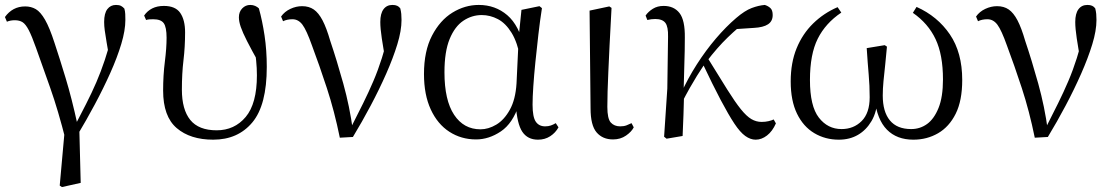

<svg xmlns="http://www.w3.org/2000/svg" viewBox="-20 -551 4516 778"><path d="M222 201 245 -55 247 20Q216 -103 183.5 -195Q151 -287 126 -357Q109 -405 96.5 -429Q84 -453 71.5 -461Q59 -469 40 -469Q22 -469 8 -463L0 -482Q15 -503 35.5 -514Q56 -525 82 -525Q106 -525 125 -514Q144 -503 162.5 -471Q181 -439 201 -377Q221 -317 246 -234.5Q271 -152 294 -46L301 -44L307 190L231 207ZM294 -4 277 -29Q305 -83 328.5 -129Q352 -175 370.5 -218Q389 -261 404.5 -307.5Q420 -354 434 -409L426 -298Q417 -350 412 -379.5Q407 -409 404.5 -427.5Q402 -446 402 -462Q402 -497 415 -514Q428 -531 450 -531Q463 -531 470.5 -527Q478 -523 484 -516Q487 -505 487.5 -494Q488 -483 488 -470Q488 -428 471.5 -373Q455 -318 427 -255.5Q399 -193 364.5 -128.5Q330 -64 294 -4Z M844 15Q751 15 696 -32Q641 -79 641 -184Q641 -246 648 -301Q655 -356 655 -398Q655 -441 643.5 -457Q632 -473 601 -473Q593 -473 585.5 -472.5Q578 -472 572 -470L564 -488Q577 -507 597 -517Q617 -527 644 -527Q691 -527 710.5 -498.5Q730 -470 730 -420Q730 -361 723.5 -307Q717 -253 717 -188Q717 -107 751 -65Q785 -23 858 -23Q930 -23 975.5 -77Q1021 -131 1021 -246Q1021 -275 1018 -305Q1015 -335 1010 -370L1026 -367L1030 -294Q999 -349 981 -384.5Q963 -420 955.5 -442Q948 -464 948 -481Q948 -503 961.5 -517Q975 -531 994 -531Q1005 -531 1014 -527Q1023 -523 1029 -517Q1043 -467 1052 -407Q1061 -347 1061 -280Q1061 -125 1002.5 -55Q944 15 844 15Z M1357 7Q1335 -101 1304.5 -194Q1274 -287 1244 -367Q1222 -429 1205.5 -451Q1189 -473 1165 -473Q1143 -473 1127 -465L1119 -484Q1133 -504 1156.5 -515Q1180 -526 1204 -526Q1232 -526 1251.5 -512.5Q1271 -499 1287 -468.5Q1303 -438 1318 -386Q1345 -306 1371 -212.5Q1397 -119 1410 -22H1396L1402 -34Q1429 -87 1451.5 -132.5Q1474 -178 1493 -222.5Q1512 -267 1527.5 -316Q1543 -365 1557 -424L1544 -295Q1533 -356 1527 -396Q1521 -436 1521 -462Q1521 -496 1534 -513.5Q1547 -531 1570 -531Q1582 -531 1589.5 -527.5Q1597 -524 1602 -517Q1605 -505 1606 -494.5Q1607 -484 1607 -470Q1607 -427 1590 -371.5Q1573 -316 1545 -252.5Q1517 -189 1482 -123Q1447 -57 1410 4Z M1909 14Q1849 14 1801 -17Q1753 -48 1725.5 -107.5Q1698 -167 1698 -251Q1698 -344 1730.5 -406.5Q1763 -469 1813.5 -500Q1864 -531 1920 -531Q1987 -531 2035.5 -489.5Q2084 -448 2104 -358H2111L2089 -313Q2077 -379 2053 -418Q2029 -457 1997.5 -473.5Q1966 -490 1932 -490Q1892 -490 1857.5 -467Q1823 -444 1802 -393Q1781 -342 1781 -258Q1781 -145 1820 -86Q1859 -27 1927 -27Q1959 -27 1991 -46Q2023 -65 2046 -106.5Q2069 -148 2073 -213L2082 -403L2093 -511L2166 -526L2176 -518Q2168 -467 2161.5 -410.5Q2155 -354 2149.5 -300Q2144 -246 2141 -201Q2138 -156 2138 -127Q2138 -77 2151 -58Q2164 -39 2189 -39Q2202 -39 2212 -42.5Q2222 -46 2232 -52L2243 -35Q2231 -13 2209.5 1Q2188 15 2160 15Q2118 15 2096.5 -17Q2075 -49 2070 -128H2083Q2058 -51 2009.5 -18.5Q1961 14 1909 14Z M2464 14Q2422 14 2397.5 -14.5Q2373 -43 2373 -112L2369 -508L2449 -525L2458 -519Q2453 -430 2450 -367Q2447 -304 2445 -259Q2443 -214 2442 -180.5Q2441 -147 2441 -118Q2441 -70 2455 -54.5Q2469 -39 2493 -39Q2508 -39 2518.5 -43Q2529 -47 2539 -52L2548 -35Q2539 -17 2516.5 -1.5Q2494 14 2464 14Z M2681 11 2671 3 2684 -192 2687 -402Q2688 -443 2676 -458.5Q2664 -474 2635 -474Q2627 -474 2619 -473Q2611 -472 2603 -470L2596 -488Q2607 -504 2625.5 -515.5Q2644 -527 2669 -527Q2711 -527 2733.5 -498Q2756 -469 2755 -398Q2755 -346 2753 -289.5Q2751 -233 2750 -178L2752 -174Q2751 -130 2749.5 -86.5Q2748 -43 2746 0ZM2740 -129 2725 -155H2732L2739 -171Q2767 -233 2803.5 -290Q2840 -347 2881 -395Q2922 -443 2963 -478Q2998 -508 3026 -518.5Q3054 -529 3079 -531Q3092 -527 3101.5 -518.5Q3111 -510 3111 -490Q3111 -465 3092 -452.5Q3073 -440 3035 -438L2945 -432L3017 -475Q2972 -441 2929 -399.5Q2886 -358 2842 -300L2836 -293Q2818 -266 2804 -243.5Q2790 -221 2775 -194.5Q2760 -168 2740 -129ZM3042 15Q3021 15 3000 0Q2979 -15 2955.5 -50.5Q2932 -86 2900.5 -145.5Q2869 -205 2826 -296L2847 -317Q2895 -239 2927 -188Q2959 -137 2982 -108.5Q3005 -80 3024.5 -68.5Q3044 -57 3066 -57Q3081 -57 3094 -60Q3107 -63 3115 -67L3124 -51Q3110 -19 3088 -2Q3066 15 3042 15Z M3379 15Q3324 15 3279.5 -11.5Q3235 -38 3209.5 -90.5Q3184 -143 3184 -221Q3184 -297 3208 -355.5Q3232 -414 3275 -456Q3318 -498 3374 -522L3389 -500Q3325 -457 3293.5 -394Q3262 -331 3262 -227Q3262 -121 3298 -74.5Q3334 -28 3390 -28Q3439 -28 3471.5 -60.5Q3504 -93 3504 -157Q3504 -204 3500 -249Q3496 -294 3492 -356L3565 -368L3574 -362Q3571 -325 3567 -289.5Q3563 -254 3560 -222.5Q3557 -191 3557 -164Q3557 -98 3586 -63Q3615 -28 3672 -28Q3708 -28 3736.5 -48.5Q3765 -69 3783 -113.5Q3801 -158 3801 -229Q3801 -329 3771 -392.5Q3741 -456 3679 -499L3694 -523Q3779 -485 3829 -411.5Q3879 -338 3879 -227Q3879 -143 3852.5 -90Q3826 -37 3781 -11Q3736 15 3681 15Q3614 15 3574 -25.5Q3534 -66 3524 -150H3536Q3533 -97 3511.5 -60.5Q3490 -24 3456.5 -4.5Q3423 15 3379 15Z M4173 7Q4151 -101 4120.5 -194Q4090 -287 4060 -367Q4038 -429 4021.5 -451Q4005 -473 3981 -473Q3959 -473 3943 -465L3935 -484Q3949 -504 3972.5 -515Q3996 -526 4020 -526Q4048 -526 4067.5 -512.5Q4087 -499 4103 -468.5Q4119 -438 4134 -386Q4161 -306 4187 -212.5Q4213 -119 4226 -22H4212L4218 -34Q4245 -87 4267.5 -132.5Q4290 -178 4309 -222.5Q4328 -267 4343.5 -316Q4359 -365 4373 -424L4360 -295Q4349 -356 4343 -396Q4337 -436 4337 -462Q4337 -496 4350 -513.5Q4363 -531 4386 -531Q4398 -531 4405.5 -527.5Q4413 -524 4418 -517Q4421 -505 4422 -494.5Q4423 -484 4423 -470Q4423 -427 4406 -371.5Q4389 -316 4361 -252.5Q4333 -189 4298 -123Q4263 -57 4226 4Z"/></svg>

Font: Noto Serif JP
Style: Regular
Weight: 400
Designer: Ryoko NISHIZUKA  (kana & ideographs); Frank Grießhammer (Latin, Greek & Cyrillic); Wenlong ZHANG  (bopomofo); Sandoll Co
Foundry: Adobe
Version: Version 2.003-H1;hotconv 1.1.1;makeotfexe 2.6.0